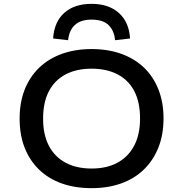

<svg xmlns="http://www.w3.org/2000/svg" viewBox="-20 -969 952 998"><path d="M456 9Q370 9 301 -15.5Q232 -40 183 -87.5Q134 -135 108 -201.5Q82 -268 82 -352Q82 -436 108 -502.5Q134 -569 183 -616.5Q232 -664 301.5 -689Q371 -714 456 -714Q542 -714 611 -689Q680 -664 728.5 -617.5Q777 -571 803.5 -504Q830 -437 830 -354Q830 -269 803.5 -202.5Q777 -136 728.5 -88.5Q680 -41 611 -16Q542 9 456 9ZM456 -93Q535 -93 591 -123.5Q647 -154 677.5 -212Q708 -270 708 -353Q708 -437 678.5 -494.5Q649 -552 592 -582Q535 -612 456 -612Q377 -612 320.5 -582Q264 -552 234 -494.5Q204 -437 204 -352Q204 -269 234 -211.5Q264 -154 320.5 -123.5Q377 -93 456 -93ZM334 -760 256 -769Q262 -856 314.5 -902.5Q367 -949 456 -949Q545 -949 598 -901.5Q651 -854 656 -769L578 -760Q574 -809 545 -838Q516 -867 456 -867Q399 -867 369 -839Q339 -811 334 -760Z"/></svg>

Font: Nunito Sans 7pt SemiExpanded SemiBold
Style: Regular
Weight: 600
Width: 6
Designer: Vernon Adams
Foundry: Vernon Adams
Version: Version 3.101;gftools[0.9.27]